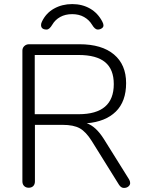

<svg xmlns="http://www.w3.org/2000/svg" viewBox="-20 -924 722 950"><path d="M369.1 -358.9Q543 -358.9 543 -507.8Q543 -581.1 500 -616.5Q457 -651.9 369.1 -651.9H151.9V-358.9ZM568.8 -9.8 434.1 -226.1Q405.3 -272 374.8 -289.1Q344.2 -306.2 290 -306.2H152.8V-26.9Q152.8 -11.7 144.5 -3.4Q136.2 4.9 122.1 4.9Q107.9 4.9 99.4 -3.7Q90.8 -12.2 90.8 -26.9V-673.8Q90.8 -687 100.3 -696Q109.9 -705.1 124 -705.1H373Q483.9 -705.1 543.9 -654.5Q604 -604 604 -512.9Q604 -421.9 553 -371.8Q502 -321.8 409.2 -314Q454.1 -299.3 494.1 -235.8L618.2 -37.1Q624 -27.8 624 -18.3Q624 -8.8 615.5 -1.5Q606.9 5.9 593 5.9Q579.1 5.9 568.8 -9.8ZM210.9 -777.8Q183.6 -777.8 183.1 -799.8Q183.1 -807.6 187 -815.9Q207 -858.9 247.1 -881.3Q287.1 -903.8 337.2 -903.8Q387.2 -903.8 426 -881.3Q464.8 -858.9 486.8 -815.9Q497.1 -795.4 487.1 -786.6Q477.1 -777.8 463.4 -777.8Q449.7 -777.8 435.3 -801.8Q420.9 -825.7 396 -839.8Q371.1 -854 337.2 -854Q303.2 -854 278.1 -840.1Q252.9 -826.2 238.8 -802Q224.6 -777.8 210.9 -777.8Z"/></svg>

Font: Nunito-Light
Style: Regular
Weight: 300
Designer: Vernon Adams
Foundry: newtypography
Version: Version 3.000